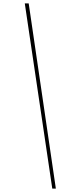

<svg xmlns="http://www.w3.org/2000/svg" viewBox="-20 -955 478 1131"><path d="M149 -935 309 156H288L126 -935Z"/></svg>

Font: Poppins Variable
Style: Italic
Weight: 100
Italic angle: -10°
Designer: Jonny Pinhorn
Foundry: Indian Type Foundry
Version: Version 6.000